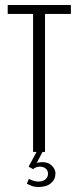

<svg xmlns="http://www.w3.org/2000/svg" viewBox="-20 -611 316 772"><path d="M113 0V-555H11V-591H265V-555H161V0ZM134 141Q119 141 107.5 136.5Q96 132 88 128L96 108Q102 112 113.5 115.5Q125 119 132 119Q153 119 163 110Q173 101 173 88Q173 74 163.5 66.5Q154 59 140 59Q133 59 126 61.5Q119 64 113 69L95 59L127 0H151L124 51L118 49Q125 44 134 42.5Q143 41 151 41Q175 41 189 55.5Q203 70 203 86Q203 110 185 125.5Q167 141 134 141Z"/></svg>

Font: Alumni Sans Thin Light
Style: Regular
Weight: 300
Version: Version 1.018